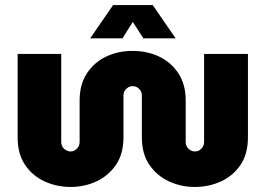

<svg xmlns="http://www.w3.org/2000/svg" viewBox="-20 -729 1053 762"><path d="M260 13Q205 13 157 -9Q109 -31 79.5 -74.5Q50 -118 50 -184V-515H223V-166Q223 -155 228 -146.5Q233 -138 242 -133Q251 -128 260 -128Q270 -128 278 -133Q286 -138 291 -146.5Q296 -155 296 -166V-330Q296 -394 325 -438Q354 -482 401.5 -504.5Q449 -527 506 -527Q564 -527 611.5 -504.5Q659 -482 688 -438Q717 -394 717 -330V-166Q717 -155 722 -146.5Q727 -138 735.5 -133Q744 -128 753 -128Q764 -128 772 -133Q780 -138 785 -146.5Q790 -155 790 -166V-515H964V-184Q964 -118 934.5 -74.5Q905 -31 857 -9Q809 13 753 13Q699 13 651 -9Q603 -31 573 -74.5Q543 -118 543 -184V-349Q543 -361 538 -369Q533 -377 525 -382Q517 -387 506 -387Q497 -387 488.5 -382Q480 -377 475 -369Q470 -361 470 -349V-184Q470 -118 440 -74.5Q410 -31 362.5 -9Q315 13 260 13ZM338 -577 429 -709H586L677 -577H549L507 -642L466 -577Z"/></svg>

Font: MuseoModerno Thin ExtraBold
Style: Regular
Weight: 800
Version: Version 1.002